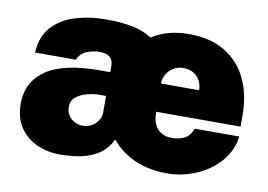

<svg xmlns="http://www.w3.org/2000/svg" viewBox="-63 -624 1022 731"><g transform="rotate(10 448.0 -258.5)"><path d="M206 10Q157.5 10 116.8 -9Q76 -28 51.8 -64.8Q27.5 -101.5 27.5 -155Q27.5 -239 94.5 -285.5Q161.5 -332 302.5 -332H342.5V-354Q342.5 -379 328.5 -390.5Q314.5 -402 285 -401Q265 -400.5 241 -391.5Q217 -382.5 205 -356H47.5Q50.5 -417 84 -454.8Q117.5 -492.5 172.5 -509.8Q227.5 -527 294 -527Q384 -527 435.2 -506.5Q486.5 -486 507.5 -449.8Q528.5 -413.5 528.5 -366L412.5 -98.5Q399.5 -63.5 374.8 -39.5Q350 -15.5 309 -2.8Q268 10 206 10ZM274.5 -113Q293.5 -113 308.5 -121.8Q323.5 -130.5 332.8 -144.5Q342 -158.5 342.5 -175V-240H311Q296 -240 272 -234.2Q248 -228.5 229 -214.5Q210 -200.5 210 -175Q210 -146 229.8 -129.5Q249.5 -113 274.5 -113ZM541 -214Q540.5 -183 550.5 -163.5Q560.5 -144 577.8 -135Q595 -126 616 -126Q642.5 -126 663.8 -136Q685 -146 697 -176H869Q861 -118.5 823.5 -76.8Q786 -35 732.2 -12.5Q678.5 10 621 10Q540.5 10 479.2 -22.8Q418 -55.5 384 -114.5Q350 -173.5 350 -252Q350 -326 381.2 -388.5Q412.5 -451 471.2 -489Q530 -527 613 -527Q697.5 -527 754 -492Q810.5 -457 838.8 -396.2Q867 -335.5 867 -259V-214ZM540 -323H687.5Q687.5 -342.5 679 -359.2Q670.5 -376 654 -386Q637.5 -396 613 -396Q593 -396 576.5 -386Q560 -376 550 -359.2Q540 -342.5 540 -323Z"/></g></svg>

Font: Public Sans Black
Style: Regular
Weight: 900
Designer: The Public Sans Project Authors: Dan O. Williams and USWDS (Libre Franklin designed by Pablo Impallari and Rodrigo Fuenz
Version: Version 1.007